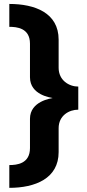

<svg xmlns="http://www.w3.org/2000/svg" viewBox="-20 -734 432 948"><path d="M26 193.5C153.5 193.5 269.5 147.5 269.5 17V-101C269.5 -163.5 321 -192.5 366.5 -192.5V-306.5C321 -306.5 269.5 -337 269.5 -399.5V-538C269.5 -671.5 151 -714.5 26 -714.5V-601.5C62.5 -601.5 128 -596 128 -518.5V-352.5C128 -264 232.5 -252 240 -250C233 -248 128 -235 128 -147.5V-3C128 75 62.5 81 26 81Z"/></svg>

Font: Anybody
Style: Bold
Weight: 700
Designer: Tyler Finck
Foundry: Etcetera Type Company
Version: Version 1.110